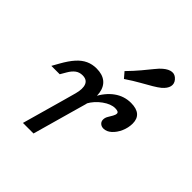

<svg xmlns="http://www.w3.org/2000/svg" viewBox="-186 -783 902 902"><g transform="rotate(45 265.0 -332.5)"><path d="M170.2 -206.5 188.7 -273.4Q199.2 -312.1 190.3 -334.3Q181.5 -356.5 152.4 -356.5Q131.5 -356.5 116.5 -345.2Q101.6 -333.9 89.5 -312.9L72.6 -283.9H16.9L36.3 -318.5Q58.1 -357.3 79 -380.6Q100 -404 123.8 -414.9Q147.6 -425.8 175.8 -425.8Q214.5 -425.8 237.5 -407.7Q260.5 -389.5 266.1 -354.4Q271.8 -319.4 258.1 -269.4L240.3 -206.5ZM112.1 0 170.2 -206.5H240.3L182.3 0ZM398.4 -248.4Q384.7 -248.4 375.8 -256.5Q366.9 -264.5 366.9 -277.4Q366.9 -289.5 373.8 -301.2Q380.6 -312.9 387.1 -323.8Q393.5 -334.7 393.5 -343.5Q393.5 -355.6 369.4 -355.6Q341.9 -355.6 309.3 -332.3Q276.6 -308.9 258.1 -275L259.7 -321.8Q285.5 -372.6 322.6 -399.2Q359.7 -425.8 404.8 -425.8Q441.9 -425.8 460.5 -409.7Q479 -393.5 479 -362.9Q479 -334.7 467.3 -308.1Q455.6 -281.5 437.1 -264.9Q418.5 -248.4 398.4 -248.4ZM301.6 -481.5 277.4 -509.7Q308.1 -541.1 330.6 -568.1Q353.2 -595.2 369.4 -615.3Q385.5 -635.5 396.8 -644.4Q418.5 -662.9 437.9 -664.9Q457.3 -666.9 472.6 -649.2Q486.3 -633.1 481.9 -614.1Q477.4 -595.2 455.6 -576.6Q442.7 -566.1 421 -553.2Q399.2 -540.3 369 -523.4Q338.7 -506.5 301.6 -481.5Z"/></g></svg>

Font: Playfair 5pt SemiExpanded Light
Style: Italic
Weight: 300
Width: 6
Italic angle: -15.6°
Designer: Claus Eggers Sørensen
Foundry: Claus Eggers Sørensen
Version: Version 2.203